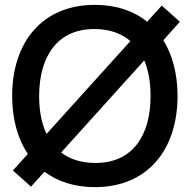

<svg xmlns="http://www.w3.org/2000/svg" viewBox="-20 -755 780 790"><path d="M370.5 15C586 15 710.5 -137.5 710.5 -360C710.5 -450 690 -528 652 -589.5L720 -665.5L645.5 -732L585.5 -665.5C530.5 -710 458 -735 370.5 -735C154.5 -735 30 -582.5 30 -360C30 -266 52.5 -184.5 94.5 -121.5L33 -53.5L107.5 13L163 -48.5C217 -8 287 15 370.5 15ZM141 -360C141.5 -525 217.5 -637 370.5 -635.5C431.5 -635 480 -617.5 516.5 -586L171.5 -204C151 -247 141 -300 141 -360ZM370.5 -84.5C314 -85 267.5 -100 231.5 -127.5L573.5 -506.5C591 -465 599.5 -416 599.5 -360C599.5 -195 523.5 -83 370.5 -84.5Z"/></svg>

Font: Manrope SemiBold
Style: Regular
Weight: 600
Designer: Mikhail Sharanda
Foundry: Mikhail Sharanda
Version: Version 4.505